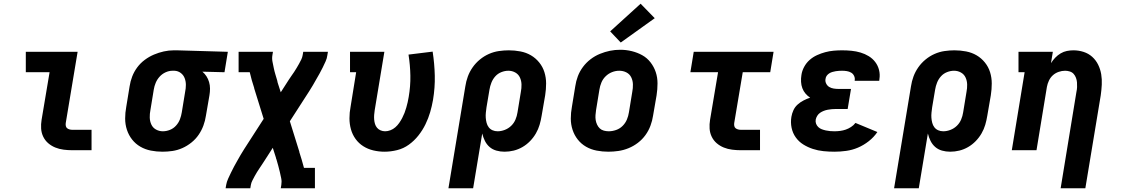

<svg xmlns="http://www.w3.org/2000/svg" viewBox="-20 -809 6040 1034"><path d="M369 0Q346 0 322.5 -3Q299 -6 278 -14.5Q257 -23 240 -37.5Q223 -52 213 -72.5Q203 -93 201.5 -116.5Q200 -140 204 -164L247 -420H119V-530H398L334 -146Q333 -138 334.5 -130.5Q336 -123 341.5 -118.5Q347 -114 354.5 -112Q362 -110 369 -110H473V0Z M855 8Q823 8 792.5 2Q762 -4 736 -19Q710 -34 691.5 -57.5Q673 -81 663.5 -110Q654 -139 654 -170.5Q654 -202 660 -234L678 -344Q682 -371 692 -397Q702 -423 719 -446Q736 -469 759.5 -486.5Q783 -504 809 -515Q835 -526 862 -532Q889 -538 916 -538Q920 -538 924.5 -538Q929 -538 933 -538L1207 -530L1189 -420L1070 -423Q1083 -412 1092 -398Q1101 -384 1106 -367Q1111 -350 1111 -332Q1111 -314 1108 -296L1089 -186Q1085 -159 1075.5 -133Q1066 -107 1050 -83.5Q1034 -60 1011 -41.5Q988 -23 962 -11.5Q936 0 909 4Q882 8 855 8ZM857 -102Q876 -102 895 -109.5Q914 -117 928 -132.5Q942 -148 949 -166.5Q956 -185 959 -204L977 -314Q981 -333 981 -352Q981 -371 974.5 -388Q968 -405 953.5 -416Q939 -427 920 -428H915Q913 -428 911.5 -428Q910 -428 909 -428Q890 -428 871.5 -419.5Q853 -411 839.5 -396Q826 -381 818.5 -363Q811 -345 808 -326L790 -216Q786 -196 786.5 -176Q787 -156 795 -138.5Q803 -121 820 -111.5Q837 -102 857 -102Z M1195 205 1198 187Q1201 170 1208.5 153.5Q1216 137 1224 120.5Q1232 104 1240.5 88Q1249 72 1258 56.5Q1267 41 1276 25Q1285 9 1295 -6L1400 -169L1349 -333Q1349 -333 1349 -333Q1349 -333 1349 -333V-334V-335Q1342 -356 1336 -377Q1330 -398 1325 -420H1265V-530H1450L1447 -512Q1444 -494 1447.5 -476.5Q1451 -459 1454.5 -442Q1458 -425 1463 -408.5Q1468 -392 1473 -375Q1473 -372 1474 -370Q1475 -368 1475 -365L1492 -312L1535 -379Q1542 -390 1549.5 -400.5Q1557 -411 1564 -421.5Q1571 -432 1577.5 -443Q1584 -454 1590.5 -465.5Q1597 -477 1602.5 -488.5Q1608 -500 1610 -512L1613 -530H1746L1743 -512Q1741 -495 1733.5 -478.5Q1726 -462 1718 -445.5Q1710 -429 1701 -413Q1692 -397 1683 -381.5Q1674 -366 1665 -350Q1656 -334 1646 -319L1541 -156L1592 8Q1592 8 1592 8Q1592 8 1592 8V9V10Q1599 31 1605 52Q1611 73 1617 95H1676V205H1492L1495 187Q1498 169 1494.5 151.5Q1491 134 1487 117Q1483 100 1478.5 83.5Q1474 67 1469 50Q1468 47 1467 45Q1466 43 1466 40L1449 -13L1406 54Q1399 65 1392 75.5Q1385 86 1378 96.5Q1371 107 1364 118Q1357 129 1351 140.5Q1345 152 1339 163.5Q1333 175 1331 187L1328 205Z M2051 8Q2020 8 1990.5 1Q1961 -6 1936.5 -21.5Q1912 -37 1895 -60.5Q1878 -84 1870 -112.5Q1862 -141 1862 -172Q1862 -203 1868 -234L1898 -420H1865V-530H2050L1998 -216Q1996 -203 1995 -190.5Q1994 -178 1995 -165.5Q1996 -153 1999.5 -141.5Q2003 -130 2010.5 -121Q2018 -112 2029.5 -107Q2041 -102 2054 -102Q2068 -102 2082.5 -107.5Q2097 -113 2109 -123.5Q2121 -134 2130 -147Q2139 -160 2146 -173.5Q2153 -187 2158.5 -201Q2164 -215 2168 -229.5Q2172 -244 2175.5 -258.5Q2179 -273 2181 -287Q2191 -345 2190 -401.5Q2189 -458 2180 -515L2310 -531Q2320 -466 2321.5 -401.5Q2323 -337 2312 -271Q2306 -237 2296.5 -204.5Q2287 -172 2271.5 -140Q2256 -108 2233.5 -79.5Q2211 -51 2182 -30Q2153 -9 2118.5 -0.5Q2084 8 2051 8Z M2395 205 2486 -344Q2490 -371 2499.5 -397Q2509 -423 2525.5 -446.5Q2542 -470 2564.5 -488.5Q2587 -507 2613 -518.5Q2639 -530 2666.5 -534Q2694 -538 2720 -538Q2752 -538 2783 -532Q2814 -526 2839.5 -511Q2865 -496 2884 -472.5Q2903 -449 2912 -420Q2921 -391 2921 -359.5Q2921 -328 2916 -296L2897 -186Q2893 -161 2886 -137Q2879 -113 2866 -90.5Q2853 -68 2834.5 -49Q2816 -30 2793.5 -17Q2771 -4 2746.5 2Q2722 8 2697 8Q2674 8 2653 2Q2632 -4 2616.5 -17.5Q2601 -31 2591.5 -50Q2582 -69 2577 -90L2528 205ZM2660 -102Q2679 -102 2698.5 -109.5Q2718 -117 2733 -131.5Q2748 -146 2756 -165Q2764 -184 2767 -204L2785 -314Q2789 -334 2788.5 -354Q2788 -374 2780 -391.5Q2772 -409 2755 -418.5Q2738 -428 2718 -428Q2699 -428 2680 -420.5Q2661 -413 2647.5 -398Q2634 -383 2626.5 -364Q2619 -345 2616 -326L2600 -231Q2598 -217 2596.5 -202.5Q2595 -188 2596 -174.5Q2597 -161 2600.5 -147.5Q2604 -134 2612 -123.5Q2620 -113 2632.5 -107.5Q2645 -102 2660 -102Z M3256 8Q3224 8 3193 2Q3162 -4 3136 -19Q3110 -34 3091.5 -57.5Q3073 -81 3063.5 -110Q3054 -139 3054 -170.5Q3054 -202 3060 -234L3078 -344Q3082 -372 3092 -398.5Q3102 -425 3119.5 -448.5Q3137 -472 3160.5 -490Q3184 -508 3211 -519Q3238 -530 3265 -535.5Q3292 -541 3320 -541Q3352 -541 3382.5 -533.5Q3413 -526 3439 -511.5Q3465 -497 3483.5 -473Q3502 -449 3511.5 -420.5Q3521 -392 3521 -360Q3521 -328 3516 -296L3497 -186Q3493 -159 3483 -132Q3473 -105 3456 -81.5Q3439 -58 3415.5 -40Q3392 -22 3365 -11Q3338 0 3310.5 4Q3283 8 3256 8ZM3258 -102Q3278 -102 3298 -109Q3318 -116 3333 -131Q3348 -146 3356 -165Q3364 -184 3367 -204L3385 -314Q3389 -334 3388.5 -354.5Q3388 -375 3379.5 -392.5Q3371 -410 3353.5 -419Q3336 -428 3315 -428Q3295 -428 3276 -420.5Q3257 -413 3242 -398.5Q3227 -384 3219 -365Q3211 -346 3208 -326L3190 -216Q3188 -203 3187 -189Q3186 -175 3188 -162.5Q3190 -150 3195.5 -138Q3201 -126 3210 -117.5Q3219 -109 3232 -105.5Q3245 -102 3258 -102ZM3323 -580 3266 -640 3430 -789 3506 -711Z M3969 0Q3946 0 3922.5 -3Q3899 -6 3878 -14.5Q3857 -23 3840 -37.5Q3823 -52 3813 -72.5Q3803 -93 3801.5 -116.5Q3800 -140 3804 -164L3847 -420H3698L3716 -530H4146L4128 -420H3980L3934 -146Q3933 -138 3934.5 -130.5Q3936 -123 3941.5 -118.5Q3947 -114 3954.5 -112Q3962 -110 3969 -110H4073V0Z M4474 8Q4444 8 4414.5 5Q4385 2 4357.5 -7Q4330 -16 4306 -31Q4282 -46 4265.5 -69Q4249 -92 4243 -121Q4237 -150 4242 -180Q4245 -198 4253 -215.5Q4261 -233 4275.5 -246Q4290 -259 4307.5 -268Q4325 -277 4343 -283Q4329 -292 4318 -305Q4307 -318 4301 -334Q4295 -350 4294 -368.5Q4293 -387 4296 -405Q4299 -427 4310.5 -448.5Q4322 -470 4340 -486Q4358 -502 4380 -512Q4402 -522 4424.5 -528Q4447 -534 4470 -536Q4493 -538 4515 -538Q4541 -538 4566 -535.5Q4591 -533 4614.5 -526Q4638 -519 4658.5 -506.5Q4679 -494 4693.5 -475Q4708 -456 4714 -432Q4720 -408 4716 -383Q4716 -380 4715.5 -378Q4715 -376 4715 -374H4583Q4583 -375 4583 -375.5Q4583 -376 4583 -377Q4585 -389 4579.5 -400.5Q4574 -412 4563.5 -418Q4553 -424 4540.5 -426Q4528 -428 4515 -428Q4507 -428 4498 -427.5Q4489 -427 4480.5 -425.5Q4472 -424 4463 -421.5Q4454 -419 4446 -414Q4438 -409 4432.5 -401.5Q4427 -394 4426 -385Q4423 -372 4429 -359.5Q4435 -347 4446 -340.5Q4457 -334 4470.5 -332Q4484 -330 4498 -330H4563L4545 -222H4480Q4470 -222 4459 -221Q4448 -220 4437.5 -218Q4427 -216 4416.5 -212Q4406 -208 4396.5 -201.5Q4387 -195 4381 -185Q4375 -175 4373 -165Q4371 -153 4375 -142.5Q4379 -132 4387 -124.5Q4395 -117 4405.5 -113Q4416 -109 4427.5 -106.5Q4439 -104 4450.5 -103Q4462 -102 4474 -102Q4489 -102 4504.5 -104Q4520 -106 4534.5 -111Q4549 -116 4563 -125Q4577 -134 4587 -147L4705 -98Q4686 -70 4658.5 -48.5Q4631 -27 4600.5 -14Q4570 -1 4537.5 3.5Q4505 8 4474 8Z M4795 205 4886 -344Q4890 -371 4899.5 -397Q4909 -423 4925.5 -446.5Q4942 -470 4964.5 -488.5Q4987 -507 5013 -518.5Q5039 -530 5066.5 -534Q5094 -538 5120 -538Q5152 -538 5183 -532Q5214 -526 5239.5 -511Q5265 -496 5284 -472.5Q5303 -449 5312 -420Q5321 -391 5321 -359.5Q5321 -328 5316 -296L5297 -186Q5293 -161 5286 -137Q5279 -113 5266 -90.5Q5253 -68 5234.5 -49Q5216 -30 5193.5 -17Q5171 -4 5146.5 2Q5122 8 5097 8Q5074 8 5053 2Q5032 -4 5016.5 -17.5Q5001 -31 4991.5 -50Q4982 -69 4977 -90L4928 205ZM5060 -102Q5079 -102 5098.5 -109.5Q5118 -117 5133 -131.5Q5148 -146 5156 -165Q5164 -184 5167 -204L5185 -314Q5189 -334 5188.5 -354Q5188 -374 5180 -391.5Q5172 -409 5155 -418.5Q5138 -428 5118 -428Q5099 -428 5080 -420.5Q5061 -413 5047.5 -398Q5034 -383 5026.5 -364Q5019 -345 5016 -326L5000 -231Q4998 -217 4996.5 -202.5Q4995 -188 4996 -174.5Q4997 -161 5000.5 -147.5Q5004 -134 5012 -123.5Q5020 -113 5032.5 -107.5Q5045 -102 5060 -102Z M5692 205 5777 -314Q5780 -327 5780.5 -340Q5781 -353 5780 -365.5Q5779 -378 5774.5 -390Q5770 -402 5762 -411Q5754 -420 5741.5 -424Q5729 -428 5716 -428Q5699 -428 5681.5 -422Q5664 -416 5650.5 -404Q5637 -392 5629 -375Q5621 -358 5618 -341L5562 0H5429L5498 -420H5465V-530H5650L5640 -469Q5650 -485 5663 -498.5Q5676 -512 5692 -521.5Q5708 -531 5725.5 -534.5Q5743 -538 5761 -538Q5789 -538 5815.5 -529.5Q5842 -521 5862 -503Q5882 -485 5894 -460.5Q5906 -436 5910.5 -409Q5915 -382 5913.5 -353Q5912 -324 5908 -296L5825 205Z"/></svg>

Font: Iosevka Curly Slab XBdEx
Style: Italic
Weight: 800
Width: 7
Italic angle: -9°
Monospace: yes
Designer: Belleve Invis
Foundry: Belleve Invis
Version: Version 11.1.0; ttfautohint (v1.8.3)